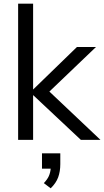

<svg xmlns="http://www.w3.org/2000/svg" viewBox="-20 -756 563 1038"><path d="M523 0H417L159 -242V0H78V-736H159V-272L396 -502H499L247 -261ZM306 73V131Q306 171 294.5 202.5Q283 234 254 262L217 234Q236 214 244 196Q252 178 254 156H207V73Z"/></svg>

Font: Muli-Regular
Style: Regular
Weight: 400
Version: Version 2.000